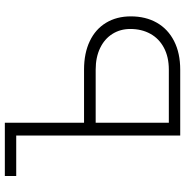

<svg xmlns="http://www.w3.org/2000/svg" viewBox="-6 -740 747 774"><g transform="rotate(-90 367.0 -353.5)"><path d="M258.8 -387.7H472.7Q539.1 -387.7 587.4 -364.7Q635.7 -341.8 661.6 -299.1Q687.5 -256.3 687.5 -199.2Q687.5 -139.2 661.9 -94.2Q636.2 -49.3 587.9 -24.7Q539.6 0 472.7 0H207V-661.1H43.9V-707H258.8ZM472.7 -45.9Q523.9 -45.9 561 -65.7Q598.1 -85.4 617.4 -120.6Q636.7 -155.8 636.7 -201.2Q636.7 -241.7 616.7 -273.4Q596.7 -305.2 559.6 -323Q522.5 -340.8 472.7 -340.8H258.8V-45.9Z"/></g></svg>

Font: Pretendard Std ExtraLight
Style: Regular
Weight: 200
Designer: Base glyphs from Inter by Rasmus Andersson; Hangeul glyphs from Noto Sans CJK(Source Han Sans) by Jang Soo-young and Kan
Foundry: Kil Hyung-jin
Version: Version 1.309